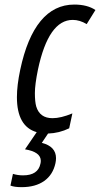

<svg xmlns="http://www.w3.org/2000/svg" viewBox="-20 -564 430 825"><path d="M137.7 3.9Q52.7 -20.5 52.7 -146.5Q52.7 -197.3 66.9 -264.2Q96.2 -402.8 154.5 -473.6Q212.9 -544.4 299.3 -544.4Q355 -544.4 390.1 -521L352.5 -460.4Q322.3 -478.5 292.5 -478.5Q188.5 -478.5 143.1 -265.1Q129.9 -200.7 129.9 -163.8Q129.9 -127 135.7 -106.4Q150.9 -56.2 205.6 -56.2Q241.7 -56.2 291 -76.7L277.3 -12.7Q234.4 8.3 186.5 9.8L159.7 49.8Q220.7 65.4 220.7 115.7Q220.7 126 218.3 137.2Q207.5 187 169.9 213.6Q132.3 240.2 72.8 240.2Q41.5 240.2 24.9 233.4L35.6 183.1Q56.2 189.5 79.1 189.5Q143.6 189.5 153.8 139.2Q155.3 132.8 155.3 127Q155.3 88.9 87.4 77.6Z"/></svg>

Font: Open Sans Hebrew Condensed
Style: Italic
Weight: 400
Width: 3
Italic angle: -12°
Foundry: Ascender Corporation, Yanek Iontef
Version: Version 2.001;PS 002.001;hotconv 1.0.70;makeotf.lib2.5.58329